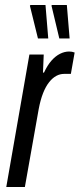

<svg xmlns="http://www.w3.org/2000/svg" viewBox="-20 -744 317 764"><path d="M5 0 97 -527H154L151 -455H155Q169 -485 185 -503Q201 -521 219 -530Q237 -539 255 -539Q261 -539 266.5 -538Q272 -537 277 -535L262 -450H235Q219 -450 204 -442Q189 -434 175.5 -417Q162 -400 151.5 -373.5Q141 -347 134 -310L79 0ZM216 -591 185 -721 186 -724H246L257 -591ZM131 -591 99 -721 101 -724H161L172 -591Z"/></svg>

Font: Archivo ExtraCondensed
Style: Italic
Weight: 400
Width: 2
Italic angle: -10°
Designer: Hector Gatti
Foundry: Omnibus-Type
Version: Version 2.001